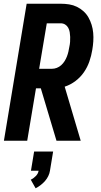

<svg xmlns="http://www.w3.org/2000/svg" viewBox="-20 -755 540 1030"><path d="M1 0 123 -735H305Q329 -735 351 -731.5Q373 -728 392.5 -718.5Q412 -709 428 -694.5Q444 -680 454.5 -661.5Q465 -643 471.5 -622Q478 -601 480 -578.5Q482 -556 480.5 -533Q479 -510 475 -487Q470 -456 459.5 -425.5Q449 -395 430.5 -368Q412 -341 385 -320.5Q358 -300 327 -290L413 0H283L199 -281H173L126 0ZM190 -386H259Q272 -386 285 -391Q298 -396 308.5 -405.5Q319 -415 326.5 -427Q334 -439 339 -452Q344 -465 347 -478Q350 -491 352 -504Q355 -517 356 -530.5Q357 -544 356.5 -557Q356 -570 354 -582.5Q352 -595 346 -606Q340 -617 329.5 -623.5Q319 -630 305 -630H231ZM171 255 145 209Q160 202 172.5 189Q185 176 187 161H146L163 58H265L248 161Q246 175 239 189.5Q232 204 221.5 216Q211 228 198 238Q185 248 171 255Z"/></svg>

Font: Iosevka SS04 Extrabold Oblique
Style: Regular
Weight: 800
Italic angle: -9°
Monospace: yes
Designer: Belleve Invis
Foundry: Belleve Invis
Version: Version 19.0.0; ttfautohint (v1.8.4)